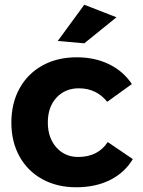

<svg xmlns="http://www.w3.org/2000/svg" viewBox="-20 -785 602 811"><path d="M313 -412Q255 -412 218.5 -372.5Q182 -333 182 -268Q182 -203 218 -162.5Q254 -122 310 -122Q394 -122 435 -185L541 -113Q507 -56 445.5 -25Q384 6 302 6Q221 6 159 -28Q97 -62 62.5 -124Q28 -186 28 -267Q28 -349 62.5 -411.5Q97 -474 159.5 -508.5Q222 -543 304 -543Q381 -543 441 -513.5Q501 -484 537 -430L433 -355Q387 -412 313 -412ZM336 -765 472 -712 336 -602 224 -612Z"/></svg>

Font: Argentum Sans SemiBold
Style: Regular
Weight: 600
Designer: Julieta Ulanovsky (Modified by Cristiano Sobral)
Foundry: Julieta Ulanovsky
Version: Version 5.001;November 22, 2018;FontCreator 11.5.0.2425 64-b